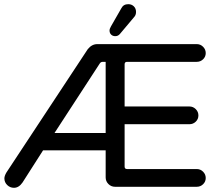

<svg xmlns="http://www.w3.org/2000/svg" viewBox="-20 -894 1056 920"><path d="M1 -39.1Q1 -50.8 10.7 -67.4L400.4 -658.2Q419.9 -682.6 446.3 -682.6H922.9Q940.4 -682.6 953.1 -669.9Q965.8 -657.2 965.8 -639.6Q965.8 -622.1 953.1 -609.9Q940.4 -597.7 922.9 -597.7H588.9Q577.1 -597.7 577.1 -585.9V-383.8H887.7Q905.3 -383.8 918 -371.1Q930.7 -358.4 930.7 -340.8Q930.7 -323.2 918 -311Q905.3 -298.8 887.7 -298.8H577.1V-95.7Q577.1 -84 588.9 -84H922.9Q940.4 -84 953.1 -71.3Q965.8 -58.6 965.8 -41Q965.8 -23.4 953.1 -11.2Q940.4 1 922.9 1H531.2Q512.7 1 499.5 -12.2Q486.3 -25.4 486.3 -43.9V-173.8H186.5L87.9 -19.5Q70.3 5.9 46.9 5.9Q28.3 5.9 14.6 -7.3Q1 -20.5 1 -39.1ZM486.3 -256.8V-597.7H472.7Q462.9 -597.7 458 -589.8L241.2 -256.8ZM511.7 -767.6 561.5 -854.5Q571.3 -874 594.7 -874Q610.4 -874 621.1 -863.8Q631.8 -853.5 631.8 -836.9Q631.8 -821.3 622.1 -811.5L554.7 -731.4Q545.9 -720.7 532.2 -720.7Q520.5 -720.7 512.7 -728Q504.9 -735.4 504.9 -748Q504.9 -755.9 511.7 -767.6Z"/></svg>

Font: jf-openhuninn-2.0
Style: Regular
Weight: 400
Designer: [Kosugi Maru]
Designed by MOTOYA      

[Varela Round]
Joe Prince (Latin component); Avraham Cornfeld (Hebrew component)
Foundry: justfont CO.,LTD.
Version: 2.0